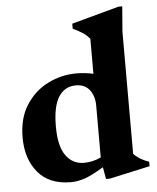

<svg xmlns="http://www.w3.org/2000/svg" viewBox="-52 -757 668 816"><g transform="rotate(-5 282.0 -349.0)"><path d="M367.5 12.5 358.5 -38.5Q308.5 -8 277.8 2.5Q247 13 218 13Q125.5 13 77.5 -44.8Q29.5 -102.5 29.5 -194Q29.5 -276 65.8 -332.2Q102 -388.5 159.5 -417Q217 -445.5 280.5 -445.5Q318 -445.5 353 -437.5V-586.5Q341.5 -601.5 325 -612.5Q308.5 -623.5 282 -636V-657.5L484 -712.5H500L491.5 -605.5V-84Q515 -58.5 556.5 -44.5V-25.5L383.5 12.5ZM353 -302Q353 -342 333 -368.5Q313 -395 274 -395Q227 -395 200.8 -354.8Q174.5 -314.5 174.5 -227.5Q174.5 -144.5 203.2 -104.2Q232 -64 280.5 -64Q298 -64 316.5 -68Q335 -72 353 -80.5Z"/></g></svg>

Font: Newsreader 16pt
Style: Bold
Weight: 700
Designer: Hugues Gentile
Foundry: Production Type
Version: Version 1.003; ttfautohint (v1.8.3)